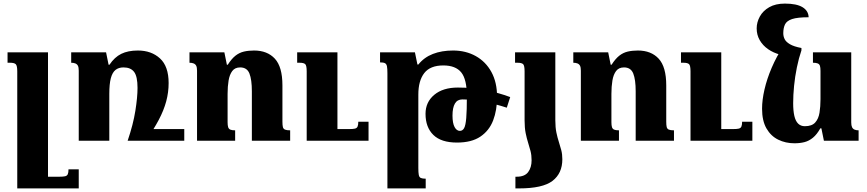

<svg xmlns="http://www.w3.org/2000/svg" viewBox="-20 -783 4825 1068"><path d="M418 159V265H76V-386Q76 -418 67.5 -426Q59 -434 36 -434H22V-492H247V200H310Q331 200 342 197.5Q353 195 357 186Q361 177 361 159Z M768 0V-65H1005V0ZM747 -502Q822 -502 870 -458Q918 -414 918 -321Q918 -269 904.5 -219Q891 -169 863 -116Q835 -63 791 0H690Q721 -91 733 -167Q745 -243 745 -294Q745 -358 726 -383Q707 -408 667 -408Q640 -408 622.5 -394Q605 -380 596.5 -348Q588 -316 588 -261V0H418V-390Q418 -408 413.5 -417Q409 -426 399.5 -430Q390 -434 376 -434V-492H570L584 -423H589Q617 -465 654.5 -483.5Q692 -502 747 -502Z M1594 -58V0H1381V-275Q1381 -340 1367.5 -374Q1354 -408 1316 -408Q1287 -408 1272 -388Q1257 -368 1251.5 -335Q1246 -302 1246 -261V-103Q1246 -86 1249 -76Q1252 -66 1261 -62Q1270 -58 1288 -58V0H1076V-390Q1076 -408 1071.5 -417Q1067 -426 1057.5 -430Q1048 -434 1034 -434V-492H1228L1242 -423H1247Q1268 -456 1289.5 -473Q1311 -490 1336.5 -496Q1362 -502 1393 -502Q1467 -502 1509 -456.5Q1551 -411 1551 -308V-106Q1551 -87 1553.5 -76.5Q1556 -66 1565.5 -62Q1575 -58 1594 -58ZM2030 -106V0H1686V-386Q1686 -418 1678 -426Q1670 -434 1646 -434H1633V-492H1857V-65H1922Q1943 -65 1954 -67.5Q1965 -70 1969 -79Q1973 -88 1973 -106Z M2135 265V-375Q2135 -401 2132.5 -414Q2130 -427 2121.5 -431.5Q2113 -436 2094 -436V-492H2288L2302 -424H2307Q2339 -464 2388 -483Q2437 -502 2500 -502Q2571 -502 2626.5 -471Q2682 -440 2713.5 -382.5Q2745 -325 2745 -244Q2745 -170 2723 -113Q2701 -56 2652 -23Q2603 10 2522 10Q2434 10 2390.5 -32.5Q2347 -75 2347 -150Q2347 -215 2395.5 -255.5Q2444 -296 2527 -296Q2606 -296 2678.5 -282Q2751 -268 2818 -243L2799 -184Q2732 -206 2665 -218Q2598 -230 2552 -230Q2524 -230 2510.5 -207Q2497 -184 2497 -140Q2497 -98 2508.5 -76.5Q2520 -55 2538 -55Q2553 -55 2561.5 -70Q2570 -85 2573.5 -126.5Q2577 -168 2577 -247Q2577 -342 2545.5 -380.5Q2514 -419 2446 -419Q2373 -419 2340 -376.5Q2307 -334 2307 -257V152Q2307 177 2309.5 190Q2312 203 2321 207Q2330 211 2348 211V265Z M2898 -114V-386Q2898 -418 2890 -426Q2882 -434 2858 -434H2845V-492H3069V-114Q3069 -74 3075 -45.5Q3081 -17 3088.5 6Q3096 29 3102 52Q3108 75 3108 103Q3108 181 3053.5 223Q2999 265 2867 265H2847V200H2854Q2899 200 2918 174Q2937 148 2937 109Q2937 80 2931 57Q2925 34 2917.5 10.5Q2910 -13 2904 -42.5Q2898 -72 2898 -114Z M3729 -58V0H3516V-275Q3516 -340 3502.5 -374Q3489 -408 3451 -408Q3422 -408 3407 -388Q3392 -368 3386.5 -335Q3381 -302 3381 -261V-103Q3381 -86 3384 -76Q3387 -66 3396 -62Q3405 -58 3423 -58V0H3211V-390Q3211 -408 3206.5 -417Q3202 -426 3192.5 -430Q3183 -434 3169 -434V-492H3363L3377 -423H3382Q3403 -456 3424.5 -473Q3446 -490 3471.5 -496Q3497 -502 3528 -502Q3602 -502 3644 -456.5Q3686 -411 3686 -308V-106Q3686 -87 3688.5 -76.5Q3691 -66 3700.5 -62Q3710 -58 3729 -58ZM4165 -106V0H3821V-386Q3821 -418 3813 -426Q3805 -434 3781 -434H3768V-492H3992V-65H4057Q4078 -65 4089 -67.5Q4100 -70 4104 -79Q4108 -88 4108 -106Z M4399 14Q4350 14 4309 -6Q4268 -26 4243.5 -68.5Q4219 -111 4219 -178Q4219 -227 4232.5 -285.5Q4246 -344 4272.5 -406Q4299 -468 4338 -528L4438 -503Q4423 -459 4412.5 -407.5Q4402 -356 4397 -305Q4392 -254 4392 -209Q4392 -167 4398.5 -138.5Q4405 -110 4419.5 -95.5Q4434 -81 4457 -81Q4496 -81 4514.5 -101.5Q4533 -122 4538.5 -156Q4544 -190 4544 -231V-389Q4544 -407 4541 -416.5Q4538 -426 4529 -430Q4520 -434 4502 -434V-492H4715V-102Q4715 -85 4719.5 -75.5Q4724 -66 4733.5 -62Q4743 -58 4756 -58V0H4563L4549 -69H4543Q4524 -35 4502 -17Q4480 1 4455 7.5Q4430 14 4399 14ZM4438 -516V-503L4320 -479Q4282 -489 4252.5 -509.5Q4223 -530 4206 -559.5Q4189 -589 4189 -625Q4189 -659 4206.5 -691Q4224 -723 4259 -743Q4294 -763 4346 -763Q4411 -763 4444 -743Q4477 -723 4478 -687Q4416 -687 4386 -677Q4356 -667 4346.5 -647Q4337 -627 4337 -598Q4337 -581 4344.5 -565.5Q4352 -550 4374 -537Q4396 -524 4438 -516Z"/></svg>

Font: Noto Serif Armenian ExtraBold
Style: Regular
Weight: 800
Version: Version 2.007